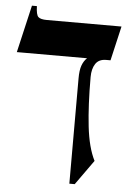

<svg xmlns="http://www.w3.org/2000/svg" viewBox="-56 -626 597 888"><g transform="rotate(5 242.5 -182.5)"><path d="M131 -525H477L440 -365H420Q386 -365 370.5 -341.5Q355 -318 355 -280Q355 -149 366 -51.5Q377 46 407 105L325 220H300V-269Q300 -307 308 -329Q316 -351 331 -365H5L56 -585H79Q80 -545 90.5 -535Q101 -525 131 -525Z"/></g></svg>

Font: Bona Nova SC
Style: Bold
Weight: 700
Designer: Mateusz Machalski
Foundry: Capitalics
Version: Version 4.001; ttfautohint (v1.8.4.7-5d5b)